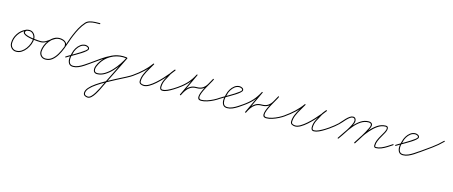

<svg xmlns="http://www.w3.org/2000/svg" viewBox="-49 -1208 5130 2172"><g transform="rotate(15 2516.0 -122.0)"><path d="M130 -252Q132 -247 127 -244Q78 -221 47 -173Q16 -125 16 -71Q16 -42 35 -21.5Q54 -1 84 -1Q115 -1 142 -18.5Q169 -36 189.5 -64Q210 -92 221.5 -123.5Q233 -155 233 -183Q233 -209 215 -231.5Q197 -254 169 -254Q158 -254 144 -251Q130 -248 126 -236Q120 -221 136 -211Q152 -201 179 -194Q206 -187 235.5 -183.5Q265 -180 289 -178.5Q313 -177 321 -177Q327 -177 327 -171Q327 -165 321 -165Q310 -165 284 -166.5Q258 -168 226 -172.5Q194 -177 166 -185Q138 -193 122.5 -206.5Q107 -220 114 -240Q120 -257 137 -261.5Q154 -266 169 -266Q202 -266 223.5 -240Q245 -214 245 -183Q245 -152 232.5 -118.5Q220 -85 198 -55.5Q176 -26 147 -7.5Q118 11 84 11Q49 11 26.5 -13Q4 -37 4 -71Q4 -129 37 -180Q70 -231 122 -255Q127 -257 130 -252Z M321 -177Q351 -177 375.5 -190.5Q400 -204 422.5 -221.5Q445 -239 469 -252.5Q493 -266 523 -266Q523 -266 523 -266Q523 -266 523 -266Q523 -266 522.5 -266Q522 -266 522 -266Q543 -266 563.5 -259.5Q584 -253 597.5 -238.5Q611 -224 609 -200Q609 -194 603 -194Q597 -195 598 -201Q599 -221 587 -232.5Q575 -244 557 -249Q539 -254 522 -254Q489 -254 461 -236.5Q433 -219 411.5 -191.5Q390 -164 377.5 -132Q365 -100 363 -71Q361 -41 378.5 -21Q396 -1 426 -1Q467 -1 498 -26Q529 -51 552.5 -90.5Q576 -130 593.5 -175.5Q611 -221 625 -263.5Q639 -306 652 -336Q671 -382 694.5 -425.5Q718 -469 751 -506Q769 -527 798.5 -535.5Q828 -544 860 -545.5Q892 -547 917 -547Q923 -547 923 -541Q923 -535 917 -535Q894 -535 863.5 -534Q833 -533 805 -525Q777 -517 760 -498Q728 -462 704.5 -419Q681 -376 663 -332Q649 -300 634.5 -256Q620 -212 602 -165.5Q584 -119 559.5 -79Q535 -39 502.5 -14Q470 11 426 11Q391 11 369.5 -13Q348 -37 351 -72Q353 -103 366.5 -137Q380 -171 403 -200.5Q426 -230 456.5 -248Q487 -266 522 -266Q543 -266 563.5 -259.5Q584 -253 597.5 -238.5Q611 -224 609 -200Q609 -194 603 -194Q597 -195 598 -201Q599 -221 587 -232.5Q575 -244 557 -249Q539 -254 522 -254Q522 -254 522 -254Q522 -254 522 -254Q522 -254 522 -254Q522 -254 522 -254Q494 -254 470.5 -240.5Q447 -227 424.5 -209.5Q402 -192 377 -178.5Q352 -165 321 -165Q315 -165 315 -171Q315 -177 321 -177Z M637 -74Q634 -78 639 -82Q648 -89 673.5 -103Q699 -117 730.5 -135.5Q762 -154 792 -173Q822 -192 841.5 -207.5Q861 -223 861 -232Q861 -244 847.5 -249.5Q834 -255 825 -255Q795 -255 771 -236.5Q747 -218 731 -190.5Q715 -163 710 -137Q710 -137 710 -137Q710 -137 710 -137Q710 -136 710 -136Q710 -136 710 -136Q704 -119 700.5 -102Q697 -85 697 -66Q697 -39 708.5 -20.5Q720 -2 750 -2Q779 -2 809 -15.5Q839 -29 867 -47.5Q895 -66 918 -82Q922 -85 926 -80Q929 -76 924 -72Q901 -55 872 -36Q843 -17 812 -3.5Q781 10 750 10Q715 10 700 -12Q685 -34 685 -66Q685 -86 689 -103.5Q693 -121 698 -140Q698 -140 698 -140Q698 -140 698 -139Q698 -139 698 -139Q698 -139 698 -139Q704 -168 721.5 -197.5Q739 -227 765.5 -247Q792 -267 825 -267Q840 -267 856.5 -258Q873 -249 873 -232Q873 -220 853.5 -202.5Q834 -185 804 -166Q774 -147 742 -128.5Q710 -110 683.5 -95Q657 -80 645 -72Q641 -69 637 -74Z M916 -74Q913 -78 918 -82Q969 -118 1025 -158Q1081 -198 1141 -226Q1201 -254 1267 -254Q1278 -254 1288.5 -253Q1299 -252 1310 -251Q1316 -250 1315 -244Q1314 -238 1308 -239Q1290 -242 1271 -242Q1193 -242 1126.5 -203.5Q1060 -165 1022 -96Q1014 -81 1006.5 -63Q999 -45 999 -28Q999 7 1033 7Q1077 7 1119 -19Q1161 -45 1198 -85Q1235 -125 1263.5 -168.5Q1292 -212 1309 -246Q1311 -251 1317 -248Q1322 -246 1319 -240Q1281 -163 1243 -86Q1205 -9 1166 69Q1166 69 1166 69Q1166 69 1166 69Q1166 69 1166 69Q1166 69 1166 69Q1156 87 1142.5 116.5Q1129 146 1113 178Q1097 210 1079 238.5Q1061 267 1041 285Q1021 303 1000 303Q980 303 963.5 292.5Q947 282 947 260Q947 230 974.5 198Q1002 166 1048 134.5Q1094 103 1148.5 72.5Q1203 42 1258 14Q1313 -14 1359.5 -38Q1406 -62 1434 -82Q1438 -85 1442 -80Q1445 -76 1440 -72Q1414 -53 1368.5 -29.5Q1323 -6 1268.5 22Q1214 50 1160 80Q1106 110 1060 141Q1014 172 986.5 202Q959 232 959 260Q959 277 972 284Q985 291 1000 291Q1018 291 1036 273Q1054 255 1071.5 227Q1089 199 1105 167.5Q1121 136 1133.5 108Q1146 80 1156 63Q1156 63 1156 63Q1156 63 1156 63Q1156 63 1156 63Q1156 63 1156 63Q1194 -14 1232 -91Q1270 -168 1309 -246Q1311 -251 1317 -248Q1322 -246 1319 -240Q1302 -204 1272.5 -160Q1243 -116 1205 -75Q1167 -34 1123 -7.5Q1079 19 1033 19Q1011 19 999 6Q987 -7 987 -28Q987 -47 994.5 -66.5Q1002 -86 1011 -102Q1051 -173 1120 -213.5Q1189 -254 1271 -254Q1291 -254 1310 -251Q1316 -250 1315 -244Q1314 -238 1308 -239Q1298 -240 1288 -241Q1278 -242 1267 -242Q1203 -242 1143.5 -214Q1084 -186 1029.5 -146.5Q975 -107 924 -72Q920 -69 916 -74Z M1431 -74Q1428 -79 1433 -82Q1485 -118 1533.5 -163Q1582 -208 1619 -260Q1622 -265 1627 -262Q1632 -259 1629 -254Q1611 -222 1588.5 -184.5Q1566 -147 1549.5 -108.5Q1533 -70 1533 -32Q1533 -13 1548 -7Q1563 -1 1578 -1Q1605 -1 1637.5 -20.5Q1670 -40 1705 -71Q1740 -102 1772 -137Q1804 -172 1830 -204Q1856 -236 1870 -256Q1873 -261 1878 -258Q1883 -254 1880 -249Q1869 -236 1858 -222.5Q1847 -209 1838 -194Q1838 -194 1838 -194Q1838 -194 1838 -194Q1838 -194 1838 -194Q1838 -194 1838 -194Q1818 -157 1796.5 -115.5Q1775 -74 1775 -30Q1775 -19 1778 -13Q1778 -13 1778 -13Q1778 -13 1778 -13Q1778 -13 1778 -13Q1778 -13 1778 -13Q1782 -6 1786 -4.5Q1790 -3 1798 -3Q1821 -3 1852 -17.5Q1883 -32 1913 -50.5Q1943 -69 1961 -82Q1965 -85 1969 -80Q1972 -76 1967 -72Q1948 -59 1917.5 -39.5Q1887 -20 1855 -5.5Q1823 9 1798 9Q1787 9 1780 6Q1773 3 1768 -7Q1768 -7 1768 -7Q1768 -7 1768 -7Q1768 -7 1768 -7Q1768 -7 1768 -7Q1763 -16 1763 -30Q1763 -76 1785 -118.5Q1807 -161 1828 -200Q1828 -200 1828 -200Q1828 -200 1828 -200Q1828 -200 1828 -200Q1828 -200 1828 -200Q1836 -215 1847.5 -229Q1859 -243 1870 -257Q1874 -261 1879 -258Q1883 -254 1880 -250Q1864 -228 1838 -195Q1812 -162 1779 -126.5Q1746 -91 1710.5 -59.5Q1675 -28 1641 -8.5Q1607 11 1578 11Q1558 11 1539.5 1.5Q1521 -8 1521 -32Q1521 -71 1537.5 -111Q1554 -151 1577 -188.5Q1600 -226 1619 -260Q1622 -265 1627 -262Q1632 -258 1629 -254Q1591 -200 1542 -154.5Q1493 -109 1439 -72Q1434 -69 1431 -74Z M1960 -82Q2016 -121 2054.5 -163.5Q2093 -206 2125 -267Q2127 -272 2133 -270Q2138 -267 2135 -262Q2104 -196 2073.5 -130Q2043 -64 2012 3Q2009 8 2004 5Q1998 3 2001 -3Q2017 -36 2038 -65.5Q2059 -95 2088 -113Q2117 -131 2159 -131Q2206 -131 2233 -149.5Q2260 -168 2278 -199Q2296 -230 2316 -267Q2318 -272 2324 -270Q2329 -267 2326 -262Q2320 -247 2302 -216.5Q2284 -186 2264.5 -150Q2245 -114 2232 -81.5Q2219 -49 2221 -27.5Q2223 -6 2249 -6Q2279 -6 2315 -17.5Q2351 -29 2385 -46.5Q2419 -64 2444 -82Q2448 -85 2452 -80Q2455 -76 2450 -72Q2425 -54 2390 -36Q2355 -18 2318 -6Q2281 6 2249 6Q2221 6 2213 -10Q2205 -26 2211 -52.5Q2217 -79 2231.5 -110.5Q2246 -142 2263 -172.5Q2280 -203 2294.5 -228.5Q2309 -254 2316 -267Q2318 -272 2323 -270Q2329 -267 2326 -262Q2305 -222 2286 -189.5Q2267 -157 2238 -138Q2209 -119 2159 -119Q2120 -119 2092.5 -101.5Q2065 -84 2046 -56.5Q2027 -29 2012 3Q2009 8 2004 5Q1998 3 2001 -3Q2032 -69 2063 -135Q2094 -201 2125 -267Q2127 -272 2133 -270Q2138 -267 2135 -262Q2103 -199 2063.5 -155.5Q2024 -112 1966 -72Q1961 -69 1958 -74Q1955 -79 1960 -82Z M2442 -74Q2439 -78 2444 -82Q2453 -89 2478.5 -103Q2504 -117 2535.5 -135.5Q2567 -154 2597 -173Q2627 -192 2646.5 -207.5Q2666 -223 2666 -232Q2666 -244 2652.5 -249.5Q2639 -255 2630 -255Q2600 -255 2576 -236.5Q2552 -218 2536 -190.5Q2520 -163 2515 -137Q2515 -137 2515 -137Q2515 -137 2515 -137Q2515 -136 2515 -136Q2515 -136 2515 -136Q2509 -119 2505.5 -102Q2502 -85 2502 -66Q2502 -39 2513.5 -20.5Q2525 -2 2555 -2Q2584 -2 2614 -15.5Q2644 -29 2672 -47.5Q2700 -66 2723 -82Q2727 -85 2731 -80Q2734 -76 2729 -72Q2706 -55 2677 -36Q2648 -17 2617 -3.5Q2586 10 2555 10Q2520 10 2505 -12Q2490 -34 2490 -66Q2490 -86 2494 -103.5Q2498 -121 2503 -140Q2503 -140 2503 -140Q2503 -140 2503 -139Q2503 -139 2503 -139Q2503 -139 2503 -139Q2509 -168 2526.5 -197.5Q2544 -227 2570.5 -247Q2597 -267 2630 -267Q2645 -267 2661.5 -258Q2678 -249 2678 -232Q2678 -220 2658.5 -202.5Q2639 -185 2609 -166Q2579 -147 2547 -128.5Q2515 -110 2488.5 -95Q2462 -80 2450 -72Q2446 -69 2442 -74Z M2723 -82Q2779 -121 2817.5 -163.5Q2856 -206 2888 -267Q2890 -272 2896 -270Q2901 -267 2898 -262Q2867 -196 2836.5 -130Q2806 -64 2775 3Q2772 8 2767 5Q2761 3 2764 -3Q2780 -36 2801 -65.5Q2822 -95 2851 -113Q2880 -131 2922 -131Q2969 -131 2996 -149.5Q3023 -168 3041 -199Q3059 -230 3079 -267Q3081 -272 3087 -270Q3092 -267 3089 -262Q3083 -247 3065 -216.5Q3047 -186 3027.5 -150Q3008 -114 2995 -81.5Q2982 -49 2984 -27.5Q2986 -6 3012 -6Q3042 -6 3078 -17.5Q3114 -29 3148 -46.5Q3182 -64 3207 -82Q3211 -85 3215 -80Q3218 -76 3213 -72Q3188 -54 3153 -36Q3118 -18 3081 -6Q3044 6 3012 6Q2984 6 2976 -10Q2968 -26 2974 -52.5Q2980 -79 2994.5 -110.5Q3009 -142 3026 -172.5Q3043 -203 3057.5 -228.5Q3072 -254 3079 -267Q3081 -272 3086 -270Q3092 -267 3089 -262Q3068 -222 3049 -189.5Q3030 -157 3001 -138Q2972 -119 2922 -119Q2883 -119 2855.5 -101.5Q2828 -84 2809 -56.5Q2790 -29 2775 3Q2772 8 2767 5Q2761 3 2764 -3Q2795 -69 2826 -135Q2857 -201 2888 -267Q2890 -272 2896 -270Q2901 -267 2898 -262Q2866 -199 2826.5 -155.5Q2787 -112 2729 -72Q2724 -69 2721 -74Q2718 -79 2723 -82Z M3204 -74Q3201 -79 3206 -82Q3258 -118 3306.5 -163Q3355 -208 3392 -260Q3395 -265 3400 -262Q3405 -259 3402 -254Q3384 -222 3361.5 -184.5Q3339 -147 3322.5 -108.5Q3306 -70 3306 -32Q3306 -13 3321 -7Q3336 -1 3351 -1Q3378 -1 3410.5 -20.5Q3443 -40 3478 -71Q3513 -102 3545 -137Q3577 -172 3603 -204Q3629 -236 3643 -256Q3646 -261 3651 -258Q3656 -254 3653 -249Q3642 -236 3631 -222.5Q3620 -209 3611 -194Q3611 -194 3611 -194Q3611 -194 3611 -194Q3611 -194 3611 -194Q3611 -194 3611 -194Q3591 -157 3569.5 -115.5Q3548 -74 3548 -30Q3548 -19 3551 -13Q3551 -13 3551 -13Q3551 -13 3551 -13Q3551 -13 3551 -13Q3551 -13 3551 -13Q3555 -6 3559 -4.5Q3563 -3 3571 -3Q3594 -3 3625 -17.5Q3656 -32 3686 -50.5Q3716 -69 3734 -82Q3738 -85 3742 -80Q3745 -76 3740 -72Q3721 -59 3690.5 -39.5Q3660 -20 3628 -5.5Q3596 9 3571 9Q3560 9 3553 6Q3546 3 3541 -7Q3541 -7 3541 -7Q3541 -7 3541 -7Q3541 -7 3541 -7Q3541 -7 3541 -7Q3536 -16 3536 -30Q3536 -76 3558 -118.5Q3580 -161 3601 -200Q3601 -200 3601 -200Q3601 -200 3601 -200Q3601 -200 3601 -200Q3601 -200 3601 -200Q3609 -215 3620.5 -229Q3632 -243 3643 -257Q3647 -261 3652 -258Q3656 -254 3653 -250Q3637 -228 3611 -195Q3585 -162 3552 -126.5Q3519 -91 3483.5 -59.5Q3448 -28 3414 -8.5Q3380 11 3351 11Q3331 11 3312.5 1.5Q3294 -8 3294 -32Q3294 -71 3310.5 -111Q3327 -151 3350 -188.5Q3373 -226 3392 -260Q3395 -265 3400 -262Q3405 -258 3402 -254Q3364 -200 3315 -154.5Q3266 -109 3212 -72Q3207 -69 3204 -74Z M3731 -74Q3728 -78 3733 -82Q3780 -115 3820 -152Q3832 -164 3848 -183Q3864 -202 3882.5 -221Q3901 -240 3920.5 -253.5Q3940 -267 3958 -267Q3977 -267 3986.5 -254.5Q3996 -242 3996 -224Q3996 -204 3980 -171Q3964 -138 3941 -101.5Q3918 -65 3896 -33.5Q3874 -2 3862 15Q3858 20 3854 17Q3849 13 3852 9Q3864 -8 3885.5 -39Q3907 -70 3929.5 -105.5Q3952 -141 3968 -173Q3984 -205 3984 -224Q3984 -237 3978 -246Q3972 -255 3958 -255Q3942 -255 3924 -241.5Q3906 -228 3888 -209Q3870 -190 3854.5 -171.5Q3839 -153 3828 -144Q3787 -105 3739 -72Q3735 -69 3731 -74ZM3852 9Q3878 -28 3908 -74Q3938 -120 3973.5 -162.5Q4009 -205 4051.5 -233Q4094 -261 4145 -261Q4162 -261 4175 -252Q4188 -243 4188 -225Q4188 -212 4177.5 -187.5Q4167 -163 4150.5 -133.5Q4134 -104 4115.5 -74.5Q4097 -45 4081.5 -20.5Q4066 4 4057 17Q4054 22 4049 19Q4044 16 4047 11Q4055 -2 4070.5 -25.5Q4086 -49 4104 -78.5Q4122 -108 4138.5 -137Q4155 -166 4165.5 -189.5Q4176 -213 4176 -225Q4176 -238 4166 -243.5Q4156 -249 4145 -249Q4097 -249 4055.5 -221.5Q4014 -194 3979.5 -152Q3945 -110 3916 -65Q3887 -20 3862 15Q3858 20 3854 17Q3849 13 3852 9ZM4046 11Q4068 -24 4098 -70.5Q4128 -117 4165 -160.5Q4202 -204 4245 -233Q4288 -262 4336 -264Q4362 -265 4368 -251Q4374 -237 4369 -218.5Q4364 -200 4356 -185Q4343 -160 4326 -131.5Q4309 -103 4296.5 -73.5Q4284 -44 4284 -16Q4284 -10 4286 -5.5Q4288 -1 4295 -1Q4326 -1 4357.5 -14.5Q4389 -28 4418.5 -46.5Q4448 -65 4473 -82Q4478 -85 4481 -80Q4484 -75 4479 -72Q4454 -55 4423.5 -35.5Q4393 -16 4360 -2.5Q4327 11 4295 11Q4283 11 4277.5 3Q4272 -5 4272 -16Q4272 -46 4284.5 -76.5Q4297 -107 4314.5 -136Q4332 -165 4346 -191Q4351 -201 4356.5 -215.5Q4362 -230 4359 -241.5Q4356 -253 4336 -252Q4291 -250 4249.5 -221Q4208 -192 4171.5 -149.5Q4135 -107 4106 -61.5Q4077 -16 4057 18Q4054 23 4049 20Q4043 17 4046 11Z M4501 -74Q4498 -78 4503 -82Q4512 -89 4537.5 -103Q4563 -117 4594.5 -135.5Q4626 -154 4656 -173Q4686 -192 4705.5 -207.5Q4725 -223 4725 -232Q4725 -244 4711.5 -249.5Q4698 -255 4689 -255Q4659 -255 4635 -236.5Q4611 -218 4595 -190.5Q4579 -163 4574 -137Q4574 -137 4574 -137Q4574 -137 4574 -137Q4574 -136 4574 -136Q4574 -136 4574 -136Q4568 -119 4564.5 -102Q4561 -85 4561 -66Q4561 -39 4572.5 -20.5Q4584 -2 4614 -2Q4643 -2 4673 -15.5Q4703 -29 4731 -47.5Q4759 -66 4782 -82Q4786 -85 4790 -80Q4793 -76 4788 -72Q4765 -55 4736 -36Q4707 -17 4676 -3.5Q4645 10 4614 10Q4579 10 4564 -12Q4549 -34 4549 -66Q4549 -86 4553 -103.5Q4557 -121 4562 -140Q4562 -140 4562 -140Q4562 -140 4562 -139Q4562 -139 4562 -139Q4562 -139 4562 -139Q4568 -168 4585.5 -197.5Q4603 -227 4629.5 -247Q4656 -267 4689 -267Q4704 -267 4720.5 -258Q4737 -249 4737 -232Q4737 -220 4717.5 -202.5Q4698 -185 4668 -166Q4638 -147 4606 -128.5Q4574 -110 4547.5 -95Q4521 -80 4509 -72Q4505 -69 4501 -74Z M4780 -72Q4777 -77 4782 -81Q4843 -124 4906 -169Q4969 -214 5022 -268Q5026 -272 5030 -268Q5034 -264 5030 -260Q4977 -206 4913.5 -160.5Q4850 -115 4788 -71Q4784 -67 4780 -72Z"/></g></svg>

Font: FRB American Cursive Guidelines Thin
Style: Italic
Weight: 100
Italic angle: -25°
Version: Version 2.0;Modular Font Editor K font №1